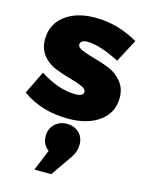

<svg xmlns="http://www.w3.org/2000/svg" viewBox="-128 -632 792 1031"><g transform="rotate(15 267.5 -116.5)"><path d="M225 -391Q225 -375 254.5 -363Q284 -351 325.5 -340Q367 -329 408.5 -312Q450 -295 479.5 -259Q509 -223 509 -171Q509 -88 443.5 -39.5Q378 9 270 9Q121 9 14 -68L76 -195Q180 -128 273 -128Q318 -128 318 -153Q318 -169 289.5 -181Q261 -193 220 -204Q179 -215 138 -231.5Q97 -248 68.5 -283.5Q40 -319 40 -371Q40 -455 104 -504Q168 -553 272 -553Q397 -553 511 -487L444 -360Q333 -417 266 -417Q225 -417 225 -391ZM273 37Q312 37 339 61.5Q366 86 366 129Q366 168 341 203L260 320H166L214 203Q178 176 178 130Q178 89 205 63Q232 37 273 37Z"/></g></svg>

Font: Montserrat Extra Bold
Style: Regular
Weight: 800
Designer: Julieta Ulanovsky
Foundry: Julieta Ulanovsky
Version: Version 3.001;PS 003.001;hotconv 1.0.70;makeotf.lib2.5.58329